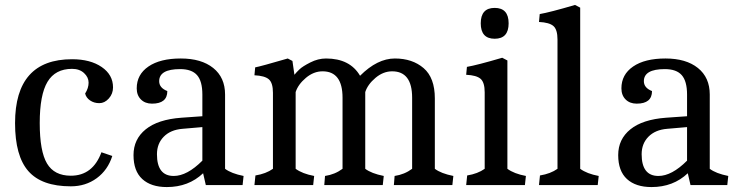

<svg xmlns="http://www.w3.org/2000/svg" viewBox="-20 -750 2981 778"><path d="M267 5Q149 5 95 -56.5Q41 -118 41 -251Q41 -510 272 -510Q346 -510 392 -478.5Q438 -447 438 -396Q438 -370 421 -351Q404 -332 382.5 -332Q361 -332 345 -343Q329 -354 325 -371Q339 -393 339 -415Q339 -437 320.5 -454Q302 -471 272 -471Q204 -471 172.5 -418.5Q141 -366 141 -251.5Q141 -137 170.5 -87.5Q200 -38 267 -38Q356 -38 391 -133L435 -118Q417 -61 372 -28Q327 5 267 5Z M656 8Q592 8 556.5 -24.5Q521 -57 521 -121.5Q521 -186 570.5 -226Q620 -266 715 -273L800 -279V-367Q800 -421 778.5 -445.5Q757 -470 710 -470Q625 -470 625 -421Q625 -394 658 -381Q658 -330 596 -330Q568 -330 551 -347Q534 -364 534 -392Q534 -448 581.5 -480.5Q629 -513 712.5 -513Q796 -513 844 -474.5Q892 -436 892 -367V-66Q917 -47 967 -37L963 0H814L803 -48Q744 8 656 8ZM616 -125Q616 -37 684 -37Q738 -37 800 -99V-235L719 -228Q671 -224 643.5 -196Q616 -168 616 -125Z M1086 -374Q1086 -414 1069.5 -428.5Q1053 -443 1011 -445L1014 -477Q1036 -481 1146 -513L1165 -503L1173 -447Q1181 -457 1193.5 -469Q1206 -481 1237.5 -497Q1269 -513 1301 -513Q1398 -513 1439 -443Q1509 -513 1580 -513Q1651 -513 1696.5 -474Q1742 -435 1742 -351V-66Q1767 -47 1817 -37L1813 0H1576L1579 -37Q1619 -43 1650 -66V-354Q1650 -461 1569 -461Q1533 -461 1501.5 -434.5Q1470 -408 1460 -377V-66Q1485 -47 1535 -37L1531 0H1294L1297 -37Q1337 -43 1368 -66V-354Q1368 -461 1287 -461Q1251 -461 1219.5 -434.5Q1188 -408 1178 -377V-66Q1205 -46 1253 -37L1249 0H1011L1015 -39Q1058 -46 1086 -66Z M1944 -376Q1944 -416 1927.5 -430.5Q1911 -445 1869 -447L1872 -479Q1913 -486 2015 -516L2036 -505V-66Q2063 -46 2111 -37L2107 0H1869L1873 -39Q1916 -46 1944 -66ZM2041 -655.5Q2041 -593 1984.5 -593Q1928 -593 1928 -655.5Q1928 -718 1984.5 -718Q2041 -718 2041 -655.5Z M2239 -590Q2239 -630 2222.5 -644.5Q2206 -659 2164 -661L2167 -693Q2208 -700 2310 -730L2331 -719V-66Q2358 -46 2406 -37L2402 0H2164L2168 -39Q2211 -46 2239 -66Z M2620 8Q2556 8 2520.5 -24.5Q2485 -57 2485 -121.5Q2485 -186 2534.5 -226Q2584 -266 2679 -273L2764 -279V-367Q2764 -421 2742.5 -445.5Q2721 -470 2674 -470Q2589 -470 2589 -421Q2589 -394 2622 -381Q2622 -330 2560 -330Q2532 -330 2515 -347Q2498 -364 2498 -392Q2498 -448 2545.5 -480.5Q2593 -513 2676.5 -513Q2760 -513 2808 -474.5Q2856 -436 2856 -367V-66Q2881 -47 2931 -37L2927 0H2778L2767 -48Q2708 8 2620 8ZM2580 -125Q2580 -37 2648 -37Q2702 -37 2764 -99V-235L2683 -228Q2635 -224 2607.5 -196Q2580 -168 2580 -125Z"/></svg>

Font: Cambo
Style: Regular
Weight: 400
Designer: Carolina Giovagnoli, Andres Torresi
Foundry: Carolina Giovagnoli, Andres Torresi
Version: Version 2.001